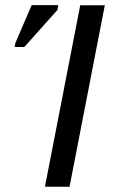

<svg xmlns="http://www.w3.org/2000/svg" viewBox="-20 -708 429 728"><path d="M150.4 0 284.2 -688H377.4L243.7 0ZM35.6 -529.8 38.6 -545.9 100.1 -688.5H201.2L197.8 -670.4L72.3 -529.8Z"/></svg>

Font: Liberation Sans
Style: Italic
Weight: 400
Italic angle: -12°
Designer: Steve Matteson
Foundry: Ascender Corporation
Version: Version 2.1.5